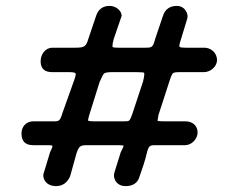

<svg xmlns="http://www.w3.org/2000/svg" viewBox="-20 -618 808 652"><path d="M130 -35C128 -30 127 -26 127 -22C127 -7 139 14 170 14C192 14 208 3 218 -19L240 -98C248 -121 252 -125 275 -125H384C393 -125 399 -124 400 -123C400 -122 397 -115 390 -101C382 -77 374 -48 370 -37C368 -32 367 -27 367 -22C367 -6 379 14 406 14C432 14 448 3 454 -19C463 -44 474 -77 478 -96C485 -124 488 -125 509 -125H608C632 -125 651 -147 651 -168C651 -192 633 -206 610 -206H534C523 -206 516 -207 515 -208C515 -209 516 -216 518 -227L555 -341C560 -357 564 -366 567 -369C570 -372 577 -373 589 -373H672C696 -373 717 -393 717 -414C717 -438 697 -456 674 -456H610C589 -456 589 -459 589 -463C589 -467 591 -474 594 -483L616 -555C616 -557 617 -560 617 -562C617 -578 604 -598 581 -598C556 -598 540 -586 533 -563L507 -486C499 -457 497 -456 472 -456H382C359 -456 362 -459 362 -462C362 -467 363 -474 366 -485L390 -555C392 -559 393 -563 393 -566C393 -579 376 -598 352 -598C329 -598 313 -586 306 -563L280 -486C272 -459 266 -456 234 -456H158C135 -456 118 -435 118 -410C118 -385 131 -373 158 -373H216C240 -373 237 -367 237 -365C237 -361 235 -355 232 -346L192 -234C184 -207 180 -206 163 -206H93C69 -206 53 -188 53 -165C53 -138 66 -125 93 -125H146C161 -125 158 -121 158 -121C158 -118 155 -112 150 -101ZM318 -339C325 -355 330 -365 333 -368C336 -371 345 -373 358 -373H445C460 -373 468 -372 469 -371C470 -370 470 -369 470 -366C470 -362 469 -354 466 -342L429 -230C420 -207 421 -206 402 -206H299C288 -206 281 -207 280 -208C280 -208 279 -209 279 -210C279 -213 281 -219 283 -227Z"/></svg>

Font: Dongle
Style: Regular
Weight: 400
Designer: Yanghee Ryu
Foundry: Yanghee Ryu
Version: Version 2.000